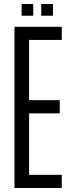

<svg xmlns="http://www.w3.org/2000/svg" viewBox="-20 -933 349 953"><path d="M51.9 0V-800H286.6V-734.8H124.4V-435.6H276.6V-370.4H124.4V-65.2H286.6V0ZM184.7 -855V-913.1H242.8V-855ZM87.3 -855V-913.1H145V-855Z"/></svg>

Font: Big Shoulders Display SC Thin
Style: Regular
Weight: 100
Designer: Patric King
Foundry: XO Type Co
Version: Version 2.002